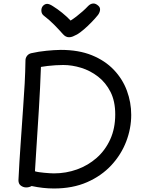

<svg xmlns="http://www.w3.org/2000/svg" viewBox="-20 -1048 832 1093"><path d="M482 -1014Q495 -1027 510 -1028Q525 -1029 540 -1015Q551 -1005 549.5 -991Q548 -977 538 -963Q522 -943 500.5 -921Q479 -899 457.5 -880.5Q436 -862 419 -852Q406 -845 395 -840.5Q384 -836 373 -836Q363 -836 354.5 -840.5Q346 -845 338 -854Q316 -879 289 -906.5Q262 -934 228 -960Q216 -970 215.5 -987Q215 -1004 225 -1015Q236 -1026 248.5 -1026Q261 -1026 281 -1013Q307 -997 333.5 -975.5Q360 -954 382 -931Q398 -941 415.5 -954.5Q433 -968 450.5 -983.5Q468 -999 482 -1014ZM85 -22Q90 -126 97.5 -230.5Q105 -335 112 -440Q117 -506 120.5 -572Q124 -638 125 -704Q125 -718 133.5 -729.5Q142 -741 157 -745Q179 -750 201 -753.5Q223 -757 244.5 -759Q266 -761 286.5 -762.5Q307 -764 326 -764Q428 -764 503 -733.5Q578 -703 628 -650.5Q678 -598 702.5 -531.5Q727 -465 727 -394Q727 -317 698.5 -242.5Q670 -168 614 -107.5Q558 -47 476 -11Q394 25 287 25Q256 25 224.5 21.5Q193 18 160 11Q153 15 145 17Q137 19 129 19Q113 19 99 9Q85 -1 85 -22ZM179 -73Q188 -70 201.5 -68Q215 -66 231 -64.5Q247 -63 262 -62Q277 -61 287 -61Q356 -61 418.5 -83.5Q481 -106 530 -149Q579 -192 607.5 -254.5Q636 -317 636 -397Q636 -472 609 -525Q582 -578 538 -612Q494 -646 442 -662Q390 -678 340 -678Q319 -678 295.5 -676.5Q272 -675 250.5 -672.5Q229 -670 213 -667Q211 -606 208 -547Q205 -488 201.5 -429Q198 -370 194 -311Q190 -252 186.5 -193Q183 -134 179 -73Z"/></svg>

Font: Playpen Sans Deva
Style: Regular
Weight: 400
Designer: Pooja Saxena, Gunjan Panchal, Laura Meseguer, Veronika Burian, José Scaglione
Foundry: TypeTogether
Version: Version 2.000